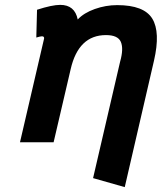

<svg xmlns="http://www.w3.org/2000/svg" viewBox="-20 -568 664 788"><path d="M473 -315Q488 -368 476 -396Q464 -424 415 -424Q302 -424 270 -284L200 16H62L161 -410Q162 -419 152 -419Q146 -419 129 -414L132 -528Q194 -548 227 -548Q287 -548 299 -488Q324 -515 369 -531Q414 -547 461 -547Q571 -547 605 -491.5Q639 -436 612 -319L492 200L362 163Z"/></svg>

Font: Miedinger
Style: Bold-Italic
Weight: 700
Italic angle: -13°
Version: Version 001.000